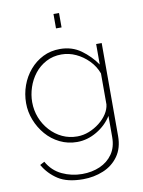

<svg xmlns="http://www.w3.org/2000/svg" viewBox="-101 -799 810 1090"><g transform="rotate(-10 303.5 -253.5)"><path d="M292 9Q239 9 193 -13.5Q147 -36 114 -74.5Q81 -113 62.5 -160.5Q44 -208 44 -258Q44 -311 61.5 -359.5Q79 -408 111.5 -446Q144 -484 188 -506Q232 -528 286 -528Q355 -528 406.5 -491Q458 -454 494 -402V-520H526V16Q526 85 493 131.5Q460 178 405.5 200.5Q351 223 289 223Q198 223 145.5 189Q93 155 62 101L88 87Q119 142 173.5 167.5Q228 193 289 193Q345 193 391 173Q437 153 464.5 113.5Q492 74 492 16V-106Q460 -55 405.5 -23Q351 9 292 9ZM298 -22Q333 -22 366 -35Q399 -48 427 -70Q455 -92 472 -118.5Q489 -145 492 -172V-351Q476 -394 444 -426.5Q412 -459 372 -477.5Q332 -496 289 -496Q240 -496 200.5 -475Q161 -454 134 -419.5Q107 -385 93 -342.5Q79 -300 79 -258Q79 -211 95.5 -168.5Q112 -126 142.5 -92.5Q173 -59 212.5 -40.5Q252 -22 298 -22ZM285 -647V-730H317V-647Z"/></g></svg>

Font: Raleway Thin ExtraLight
Style: Regular
Weight: 250
Version: Version 4.026